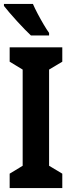

<svg xmlns="http://www.w3.org/2000/svg" viewBox="-25 -954 360 974"><path d="M291 0H24V-73L90 -113V-601L24 -641V-714H291V-641L224 -601V-113L291 -73ZM142 -934Q151 -913 166 -884.5Q181 -856 197 -829Q213 -802 224 -787V-774H132Q119 -786 100 -805.5Q81 -825 60.5 -847.5Q40 -870 22.5 -890.5Q5 -911 -5 -924V-934Z"/></svg>

Font: Noto Sans Gujarati UI ExtraCondensed
Style: Bold
Weight: 700
Width: 2
Designer: Jelle Bosma - Monotype Design Team, Universal Thirst
Foundry: Monotype Imaging Inc.
Version: Version 2.106; ttfautohint (v1.8.4.7-5d5b)